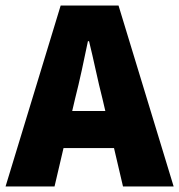

<svg xmlns="http://www.w3.org/2000/svg" viewBox="-30 -670 644 690"><path d="M-10 0 188 -650H396L594 0H412L338 -316Q326 -363 314 -418Q302 -473 290 -522H286Q276 -473 264 -418Q252 -363 240 -316L166 0ZM132 -138V-271H450V-138Z"/></svg>

Font: Mada Black
Style: Regular
Weight: 900
Designer: Khaled Hosny
Version: Version 1.5